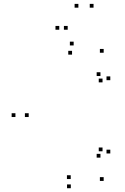

<svg xmlns="http://www.w3.org/2000/svg" viewBox="-20 -972 660 1014"><path d="M527.5 -16.5V-36.5H507.5V-16.5ZM562.5 -161.5V-181.5H542.5V-161.5ZM521.5 -173V-193H501.5V-173ZM510.5 -139.5V-159.5H490.5V-139.5ZM353.5 -26.5V-46.5H333.5V-26.5ZM131.5 -354V-374H111.5V-354ZM360.5 -683.5V-703.5H340.5V-683.5ZM510.5 -570.5V-590.5H490.5V-570.5ZM521.5 -537V-557H501.5V-537ZM562.5 -548.5V-568.5H542.5V-548.5ZM527.5 -693.5V-713.5H507.5V-693.5ZM369 -732V-752H349V-732ZM61.5 -354V-374H41.5V-354ZM354 22V2H334V22ZM293 -815V-835H273V-815ZM394 -931.5V-951.5H374V-931.5ZM474 -931.5V-951.5H454V-931.5ZM337.5 -815V-835H317.5V-815Z"/></svg>

Font: Monaspace Xenon Dots Var
Style: Regular
Weight: 400
Designer: Riley Cran and the Lettermatic Team
Version: Version 1.100 (Monaspace Xenon Dots)